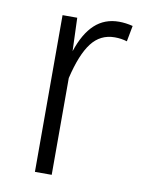

<svg xmlns="http://www.w3.org/2000/svg" viewBox="-67 -582 471 631"><g transform="rotate(10 168.5 -267.0)"><path d="M326 -528 316 -475Q297 -481 275 -481Q227 -481 197.5 -442.5Q168 -404 149 -323V0H93V-523H142L146 -412Q166 -473 199 -503.5Q232 -534 280 -534Q302 -534 326 -528Z"/></g></svg>

Font: Fira Sans Condensed Light
Style: Regular
Weight: 300
Width: 3
Designer: bBox Type GmbH & Carrois Corporate GbR & Edenspiekermann AG
Foundry: bBox Type GmbH & Carrois Corporate GbR & Edenspiekermann AG
Version: Version 4.301